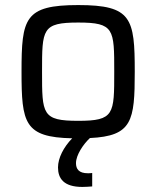

<svg xmlns="http://www.w3.org/2000/svg" viewBox="-20 -538 617 758"><path d="M335 7C502 -1 512 -60 512 -255C512 -466 500 -518 289 -518C77 -518 65 -466 65 -255C65 -52 76 4 265 8C231 43 209 86 209 123C209 166 231 200 305 200C318 200 331 199 344 198V145C336 146 331 146 327 146C291 146 280 129 280 106C280 74 309 31 335 7ZM146 -255C146 -423 146 -449 289 -449C431 -449 431 -423 431 -255C431 -87 431 -61 289 -61C146 -61 146 -87 146 -255Z"/></svg>

Font: Saira UNSAM
Style: Regular
Weight: 400
Designer: Hector Gatti with collaboration of the Omnibus-Type team
Foundry: Omnibus-Type
Version: Version 0.072;PS 000.072;hotconv 1.0.88;makeotf.lib2.5.64775